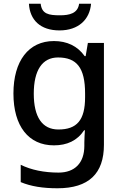

<svg xmlns="http://www.w3.org/2000/svg" viewBox="-20 -769 660 1029"><path d="M468 -749H404C397 -697 352 -687 301 -687C241 -687 204 -694 198 -749H135C140 -662 196 -606 299 -606C400 -606 461 -664 468 -749ZM269 -549C133 -549 52 -442 52 -268C52 -93 133 10 269 10C339 10 394 -15 431 -71H435C434 -57 432 -22 432 -5V13C432 104 381 156 294 156C217 156 147 142 91 114V207C146 230 210 240 288 240C456 240 537 161 537 7V-539H451L439 -468H434C395 -523 338 -549 269 -549ZM291 -461C391 -461 436 -406 436 -268V-248C436 -125 392 -75 293 -75C206 -75 161 -142 161 -267C161 -393 207 -461 291 -461Z"/></svg>

Font: Noto Sans Devanagari UI Medium
Style: Regular
Weight: 500
Designer: Jelle Bosma - Monotype Design Team
Foundry: Monotype Imaging Inc.
Version: Version 2.004